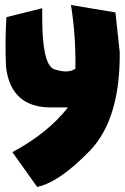

<svg xmlns="http://www.w3.org/2000/svg" viewBox="-20 -527 492 757"><path d="M435.1 -478 452.1 -320.8Q454.1 -56.2 333.7 67.9Q213.4 191.9 126.5 210L28.8 72.8Q168 -1.5 248 -103.5H180.7Q24.4 -103 3.9 -260.7Q-1 -361.3 5.4 -459.5L146.5 -494.6V-455.6Q146.5 -279.8 189.9 -255.4Q246.1 -234.9 277.3 -255.9Q279.3 -386.2 259.8 -507.3Z"/></svg>

Font: Lapsus Pro (theguybrush.com)
Style: Bold
Weight: 700
Designer: Jose Roses
Version: Version 1.00 February 9, 2018, initial release